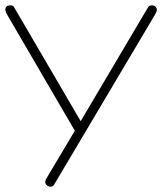

<svg xmlns="http://www.w3.org/2000/svg" viewBox="-22 -695 609 721"><path d="M148 -11Q148 -18 153 -26L259 -204L3 -643Q-2 -653 -2 -658Q-2 -675 18 -675Q28 -675 32 -666L281 -240L533 -666Q538 -675 548 -675Q556 -675 561.5 -670Q567 -665 567 -658Q567 -652 560 -640L182 -3Q177 6 168 6Q159 6 153.5 0.5Q148 -5 148 -11Z"/></svg>

Font: Comic Neue Light
Style: Regular
Weight: 300
Designer: Craig Rozynski
Foundry: Craig Rozynski
Version: Version 2.003